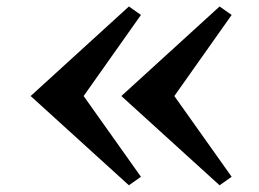

<svg xmlns="http://www.w3.org/2000/svg" viewBox="-20 -610 789 584"><path d="M647.9 -590.3 684.6 -564.5 510.3 -317.9 684.6 -72.3 647.9 -46.4 349.1 -317.9ZM372.1 -590.3 408.7 -564.5 234.4 -317.9 408.7 -72.3 372.1 -46.4 73.2 -317.9Z"/></svg>

Font: Metamorphous
Style: Regular
Weight: 400
Designer: James Grieshaber
Foundry: James Grieshaber
Version: Version 1.001